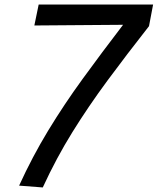

<svg xmlns="http://www.w3.org/2000/svg" viewBox="-20 -820 693 844"><path d="M64 -4Q122 -131 191.5 -245.5Q261 -360 343.5 -473.5Q426 -587 521 -711L131 -708L150 -800H653L635 -705Q536 -579 452.5 -466Q369 -353 298.5 -239.5Q228 -126 168 4Z"/></svg>

Font: Victor Mono Thin
Style: Italic
Weight: 100
Italic angle: -12°
Monospace: yes
Designer: Rune Bjørnerås
Version: Version 1.561;gftools[0.9.30]